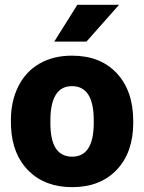

<svg xmlns="http://www.w3.org/2000/svg" viewBox="-20 -770 602 800"><path d="M25.4 -269Q25.4 -348.1 56.2 -409.9Q86.9 -471.7 144.5 -504.9Q202.1 -538.1 279.8 -538.1Q398.4 -538.1 466.8 -464.6Q535.2 -391.1 535.2 -264.6V-258.8Q535.2 -135.3 466.6 -62.7Q397.9 9.8 280.8 9.8Q168 9.8 99.6 -57.9Q31.2 -125.5 25.9 -241.2ZM189.9 -258.8Q189.9 -185.5 212.9 -151.4Q235.8 -117.2 280.8 -117.2Q368.7 -117.2 370.6 -252.4V-269Q370.6 -411.1 279.8 -411.1Q197.3 -411.1 190.4 -288.6ZM302.2 -750H476.1L340.3 -596.7H206.1Z"/></svg>

Font: Roboto Black
Style: Regular
Weight: 900
Designer: Google
Version: Version 2.134; 2016